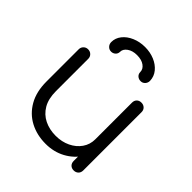

<svg xmlns="http://www.w3.org/2000/svg" viewBox="-209 -938 1095 1095"><g transform="rotate(45 338.5 -390.0)"><path d="M328 6Q257 6 201 -23.5Q145 -53 112.5 -110Q80 -167 80 -249V-509Q80 -525 91 -536Q102 -547 118 -547Q135 -547 146 -536Q157 -525 157 -509V-249Q157 -187 180.5 -147Q204 -107 244.5 -87Q285 -67 336 -67Q385 -67 424.5 -86Q464 -105 487 -138Q510 -171 510 -213H565Q562 -150 530.5 -100.5Q499 -51 446 -22.5Q393 6 328 6ZM548 0Q531 0 520.5 -10.5Q510 -21 510 -39V-509Q510 -526 520.5 -536.5Q531 -547 548 -547Q565 -547 576 -536.5Q587 -526 587 -509V-39Q587 -21 576 -10.5Q565 0 548 0ZM220 -630Q204 -630 193 -641.5Q182 -653 182 -670Q182 -702 203 -728.5Q224 -755 260 -770.5Q296 -786 339 -786Q380 -786 415 -771.5Q450 -757 472 -730.5Q494 -704 495 -669Q495 -653 484.5 -641.5Q474 -630 458 -630Q442 -630 431 -640Q420 -650 420 -666Q420 -689 398 -705Q376 -721 339 -721Q303 -721 280 -704.5Q257 -688 257 -666Q257 -650 246 -640Q235 -630 220 -630Z"/></g></svg>

Font: Comfortaa
Style: Regular
Weight: 400
Designer: Johan Aakerlund
Foundry: Johan Aakerlund
Version: Version 3.104; ttfautohint (v1.8.1.43-b0c9)